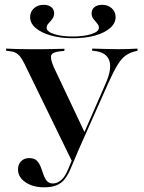

<svg xmlns="http://www.w3.org/2000/svg" viewBox="-20 -775 603 806"><path d="M285.5 -91.1 83.1 -506.5Q73.4 -526.6 64.5 -537.5Q55.6 -548.4 45.2 -553.6Q34.7 -558.9 19.4 -560.5L5.6 -562.1V-571Q21.8 -570.2 46.4 -569.4Q71 -568.5 101.6 -568.5H108.9H116.1Q137.9 -568.5 157.7 -568.5Q177.4 -568.5 194.8 -569Q212.1 -569.4 226.2 -569.8Q240.3 -570.2 250.8 -570.2L250 -561.3L233.1 -559.7Q201.6 -556.5 195.6 -544Q189.5 -531.5 205.6 -493.5L337.9 -213.7L325.8 -200.8L423.4 -424.2Q450.8 -486.3 438.7 -521Q426.6 -555.6 375.8 -561.3L366.9 -562.1V-571Q396.8 -570.2 425.8 -569.4Q454.8 -568.5 479 -568.5Q504 -568.5 522.6 -569.4Q541.1 -570.2 557.3 -571V-562.1L548.4 -559.7Q525.8 -554.8 508.1 -542.3Q490.3 -529.8 473.8 -503.2Q457.3 -476.6 436.3 -429.8ZM165.3 11.3Q117.7 11.3 86.7 -10.1Q55.6 -31.5 55.6 -63.7Q55.6 -84.7 68.5 -98Q81.5 -111.3 102.4 -111.3Q124.2 -111.3 134.7 -100.4Q145.2 -89.5 151.2 -73.8Q157.3 -58.1 162.5 -42.3Q167.7 -26.6 176.6 -15.7Q185.5 -4.8 202.4 -4.8Q220.2 -4.8 236.7 -19Q253.2 -33.1 266.1 -64.5L298.4 -141.9L305.6 -135.5L275.8 -65.3Q265.3 -40.3 251.6 -23Q237.9 -5.6 217.3 2.8Q196.8 11.3 165.3 11.3ZM285.5 -614.5Q233.1 -614.5 192.7 -626.2Q152.4 -637.9 129.4 -657.7Q106.5 -677.4 106.5 -703.2Q106.5 -725.8 122.6 -740.3Q138.7 -754.8 162.9 -754.8Q183.1 -754.8 195.2 -745.2Q207.3 -735.5 207.3 -719.4Q207.3 -705.6 199.6 -695.6Q191.9 -685.5 183.9 -677Q175.8 -668.5 175.8 -658.9Q175.8 -641.9 207.3 -631.9Q238.7 -621.8 285.5 -621.8Q332.3 -621.8 363.7 -631.9Q395.2 -641.9 395.2 -658.9Q395.2 -668.5 387.5 -677Q379.8 -685.5 372.2 -695.6Q364.5 -705.6 364.5 -719.4Q364.5 -735.5 376.6 -745.2Q388.7 -754.8 408.9 -754.8Q433.1 -754.8 449.2 -740.3Q465.3 -725.8 465.3 -703.2Q465.3 -677.4 442.3 -657.3Q419.4 -637.1 379 -625.8Q338.7 -614.5 285.5 -614.5Z"/></svg>

Font: Playfair 144pt SemiCondensed SemiBold
Style: Regular
Weight: 600
Width: 4
Designer: Claus Eggers Sørensen
Foundry: Claus Eggers Sørensen
Version: Version 2.203